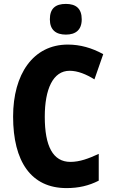

<svg xmlns="http://www.w3.org/2000/svg" viewBox="-20 -952 577 982"><path d="M317 -932C264 -932 235 -909 235 -853C235 -799 266 -775 317 -775C367 -775 398 -799 398 -853C398 -908 369 -932 317 -932ZM336 -590C378 -590 421 -572 463 -546L508 -675C450 -707 390 -724 327 -724C149 -724 47 -572 47 -356C47 -126 139 10 320 10C382 10 434 -2 485 -28V-165C433 -141 388 -124 340 -124C251 -124 209 -204 209 -355C209 -496 251 -590 336 -590Z"/></svg>

Font: Noto Sans Gurmukhi Condensed ExtraBold
Style: Regular
Weight: 800
Width: 3
Designer: Jelle Bosma - Monotype Design Team
Foundry: Monotype Imaging Inc.
Version: Version 2.004